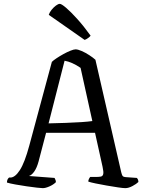

<svg xmlns="http://www.w3.org/2000/svg" viewBox="-20 -976 750 996"><path d="M202 0Q195 0 172 -2.5Q149 -5 118.5 -9.5Q88 -14 60 -19Q32 -24 16 -29Q16 -46 27 -55H34Q58 -55 83 -93.5Q108 -132 132 -221L249 -655Q257 -663 273.5 -674Q290 -685 309 -695.5Q328 -706 345.5 -713Q363 -720 372 -720Q384 -720 403.5 -711.5Q423 -703 443 -690Q463 -677 475 -666L609 -82Q612 -70 615.5 -64Q619 -58 634 -57L690 -53Q692 -50 694.5 -47Q697 -44 698 -32Q688 -22 667.5 -11Q647 0 630 0Q619 0 592 -4Q565 -8 533.5 -13.5Q502 -19 475.5 -24.5Q449 -30 438 -34Q438 -41 441.5 -48Q445 -55 448 -58H476Q493 -58 503 -60Q513 -62 515.5 -73Q518 -84 512 -111L473 -287H219L180 -138Q171 -105 157.5 -86Q144 -67 130 -63L263 -53Q264 -50 267 -44.5Q270 -39 270 -31Q257 -18 236.5 -9Q216 0 202 0ZM232 -336Q276 -337 320.5 -338.5Q365 -340 402 -342.5Q439 -345 459 -348L398 -624Q354 -654 315 -661ZM419 -769 233 -899Q237 -912 247.5 -925Q258 -938 270 -947Q282 -956 290 -956Q299 -956 323 -935.5Q347 -915 380.5 -878Q414 -841 450 -791Q446 -785 436 -778Q426 -771 419 -769Z"/></svg>

Font: Texturina Light
Style: Regular
Weight: 300
Designer: Guillermo Torres Carreño
Foundry: Omnibus-Type
Version: Version 1.002; ttfautohint (v1.8.3)